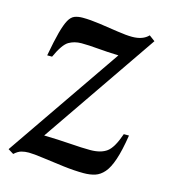

<svg xmlns="http://www.w3.org/2000/svg" viewBox="-79 -529 544 607"><g transform="rotate(15 192.5 -225.5)"><path d="M17.9 11 0 0 258.6 -376.2Q221.6 -377.4 190.4 -380.2Q159.1 -383 136.1 -383Q113.1 -383 95.1 -372.5Q77.1 -362 57.1 -318H41.1Q50.1 -367 57.8 -395.8Q65.6 -424.5 73.6 -438.9Q81.6 -453.3 92.8 -457.7Q103.9 -462 118.9 -462Q143.9 -462 175.5 -457.5Q207 -453 236.5 -448.5Q266 -444 285 -444Q320 -444 338 -463L357 -448.9L97.5 -70.8Q144.1 -69.8 183.7 -66.9Q223.2 -64 249.5 -64Q284.5 -64 304 -78.5Q323.5 -93 339.5 -140H356.5Q348.5 -89 338.2 -58.7Q328 -28.5 314.9 -13.5Q301.9 1.5 285.7 6.8Q269.4 12 248.4 12Q218.4 12 181.5 7.5Q144.7 3 112.8 -1.5Q80.9 -6 64.9 -6Q51.9 -6 40.9 -3Q29.9 0 17.9 11Z"/></g></svg>

Font: Ancizar Serif Light
Style: Italic
Weight: 300
Italic angle: -4°
Designer: Cesar Puertas, Viviana Monsalve, Julian Moncada, Julian Prieto, Jose Castro, Felipe Aragon, Mariel Hernandez, Sara Alarc
Version: Version 8.100